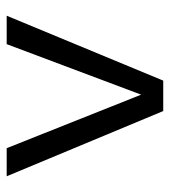

<svg xmlns="http://www.w3.org/2000/svg" viewBox="13 -521 508 574"><g transform="rotate(90 267.0 -234.0)"><path d="M423 0 263 -402 112 0H27L221 -468H312L507 0Z"/></g></svg>

Font: Ysabeau SC Medium
Style: Regular
Weight: 500
Designer: Christian Thalmann (Catharsis Fonts)
Version: Version 0.003